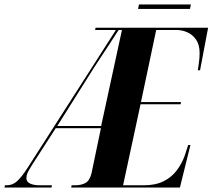

<svg xmlns="http://www.w3.org/2000/svg" viewBox="-77 -838 950 858"><path d="M-57 0 -55 -10H-47Q-21 -10 -1 -28Q19 -46 45 -86L441 -704H348L350 -714H853L817 -524H807Q808 -531 811.5 -554.5Q815 -578 815 -601Q815 -638 799.5 -660.5Q784 -683 760.5 -693.5Q737 -704 712 -704H621L553 -382H732L730 -372H551L473 -10H565Q618 -10 654 -28Q690 -46 712.5 -76Q735 -106 748 -141L764 -190H774L727 0H241L243 -10H259Q286 -10 305 -20.5Q324 -31 332 -64L374 -265H172L65 -99Q50 -75 45.5 -64Q41 -53 41 -41Q41 -26 57 -18Q73 -10 101 -10H155L153 0ZM179 -275H375L468 -704H453Q426 -662 409 -636Q392 -610 377 -587.5Q362 -565 342 -534ZM540 -798 544 -818H776L772 -798Z"/></svg>

Font: Noto Serif Display ExtraCondensed ExtraBold
Style: Italic
Weight: 800
Width: 2
Italic angle: -12°
Designer: Monotype Design Team
Foundry: Monotype Imaging Inc.
Version: Version 2.009